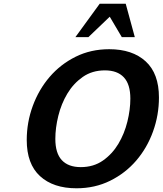

<svg xmlns="http://www.w3.org/2000/svg" viewBox="-20 -1000 876 1034"><path d="M124 -246Q124 -341 156.5 -429.5Q189 -518 247.5 -586Q306 -654 387.5 -694.5Q469 -735 568 -735Q693 -735 764.5 -669.5Q836 -604 836 -475Q836 -380 804 -291.5Q772 -203 713.5 -135Q655 -67 573 -26.5Q491 14 392 14Q267 14 195.5 -51.5Q124 -117 124 -246ZM415 -100Q484 -100 534.5 -135.5Q585 -171 617.5 -225.5Q650 -280 666 -345Q682 -410 682 -469Q682 -546 647 -583.5Q612 -621 545 -621Q476 -621 425.5 -585.5Q375 -550 342.5 -495.5Q310 -441 294 -376Q278 -311 278 -252Q278 -175 313 -137.5Q348 -100 415 -100ZM636 -800 571 -910 456 -800H386L517 -980H657L706 -800Z"/></svg>

Font: Perun
Style: Bold Italic
Weight: 700
Italic angle: -12°
Foundry: Copyright (c) Stefan Peev, Context Ltd, 2016
Version: Version 1.027